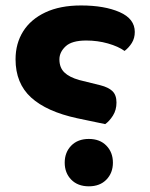

<svg xmlns="http://www.w3.org/2000/svg" viewBox="-20 -653 539 689"><path d="M357.5 -207.6 257.2 -228.6Q147.4 -252.3 91.6 -303.1Q35.8 -354 35.8 -440.3Q35.8 -496.8 63 -540.3Q90.2 -583.8 142.9 -608.6Q195.6 -633.4 270.7 -633.4Q354.8 -633.4 409.3 -609.5Q463.7 -585.6 463.7 -538.3Q463.7 -516.2 453.2 -499.1Q442.6 -482 427 -470.2Q404.6 -486.4 367.5 -497Q330.4 -507.6 289.6 -507.6Q237.9 -507.6 215.6 -486.8Q193.2 -466 193.2 -440Q193.2 -410.4 210.9 -393.2Q228.5 -376 264.1 -365.9L340 -347.1Q369.1 -339.8 383.5 -325.9Q398 -312 398 -285Q398 -258.4 385.3 -238.2Q372.6 -218.1 357.5 -207.6ZM298.8 15.6Q259.1 15.6 235.6 -8.4Q212.2 -32.4 212.2 -69.3Q212.2 -106.2 235.6 -130.3Q259.1 -154.4 298.8 -154.4Q338.5 -154.4 361.8 -130.3Q385.2 -106.2 385.2 -69.3Q385.2 -32.4 361.8 -8.4Q338.5 15.6 298.8 15.6Z"/></svg>

Font: Baloo Bhaijaan 2
Style: Regular
Weight: 400
Designer: Sanskriti Dholi, Noopur Datye and Ek Type
Foundry: Ek Type
Version: Version 1.701